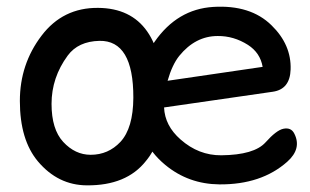

<svg xmlns="http://www.w3.org/2000/svg" viewBox="-20 -536 937 580"><path d="M280.3 -412.6Q383.3 -414.6 382.8 -240.7Q382.3 -148.9 343.8 -107.4Q307.1 -68.4 253.9 -68.4Q207 -68.4 170.9 -107.4Q135.7 -145.5 135.7 -222.2Q135.7 -301.8 184.6 -368.2Q216.3 -411.1 280.3 -412.6ZM276.4 -512.2Q169.9 -513.2 105.5 -428.2Q40 -342.3 40 -231Q40 -113.3 94.7 -48.3Q155.3 23.4 242.2 23.9Q362.3 24.9 420.9 -49.8Q473.1 -111.8 473.6 -231Q474.1 -510.7 276.4 -512.2ZM475.6 -211.4 803.7 -258.8Q856 -266.1 857.9 -326.2Q860.4 -400.9 800.3 -459.5Q736.8 -522 624 -515.1Q515.6 -508.3 447.3 -410.2Q392.6 -331.5 392.6 -231Q392.6 -108.9 479.5 -37.6Q549.3 20 642.6 21Q769.5 22 847.7 -47.4Q892.1 -86.9 869.1 -132.3Q859.4 -151.9 835.9 -147Q814.9 -142.6 782.2 -106Q748 -67.9 648.4 -66.9Q580.1 -66.4 525.4 -114.7Q478 -156.2 475.6 -211.4ZM486.3 -292Q500 -340.3 521.5 -367.2Q570.3 -427.2 637.7 -427.2Q686 -427.7 729 -400.4Q766.1 -376.5 773.4 -334Z"/></svg>

Font: Comic Relief
Style: Regular
Weight: 400
Designer: Jeff Davis
Foundry: Loudifier
Version: Version 1.200; ttfautohint (v1.8.4.7-5d5b)